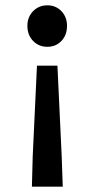

<svg xmlns="http://www.w3.org/2000/svg" viewBox="-20 -523 355 722"><path d="M100 179 103 65 119 -276H196L212 65L216 179ZM158 -347Q126 -347 104.5 -369Q83 -391 83 -426Q83 -459 104.5 -481Q126 -503 158 -503Q190 -503 211 -481Q232 -459 232 -426Q232 -391 211 -369Q190 -347 158 -347Z"/></svg>

Font: Giro Semibold
Style: Regular
Weight: 600
Designer: Paul D. Hunt
Foundry: Adobe Systems Incorporated
Version: Version 1.000;PS 1.0;hotconv 1.0.88;makeotf.lib2.5.647800